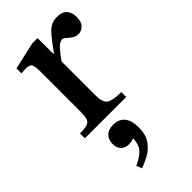

<svg xmlns="http://www.w3.org/2000/svg" viewBox="-243 -545 887 887"><g transform="rotate(-45 201.0 -101.5)"><path d="M296 0H26V-32Q59 -32 74.5 -37.5Q90 -43 94.5 -58Q99 -73 99 -101V-366Q99 -393 93.5 -407Q88 -421 62 -421Q47 -421 39 -420Q31 -419 31 -419V-452L165 -482H199V-379H203Q241 -433 267 -460.5Q293 -488 332 -488Q365 -488 380.5 -470.5Q396 -453 396 -424Q396 -391 380.5 -376Q365 -361 347 -361Q329 -361 315.5 -370.5Q302 -380 292.5 -389Q283 -398 276 -398Q259 -398 239 -376Q219 -354 201 -327V-106Q201 -59 221 -45.5Q241 -32 296 -32ZM115 285 104 258Q131 247 157 225Q183 203 183 158Q166 164 151 164Q127 164 112.5 149.5Q98 135 98 109Q98 84 113.5 66Q129 48 163 48Q201 48 219.5 72.5Q238 97 238 139Q238 189 216.5 218Q195 247 166 262Q137 277 115 285Z"/></g></svg>

Font: STIX Two Text Medium
Style: Regular
Weight: 500
Designer: Ross Mills, John Hudson & Paul Hanslow, Tiro Typeworks Ltd; with prior portions MicroPress Inc., and Coen Hoffman.
Foundry: Tiro Typeworks Ltd
Version: Version 2.13 b171